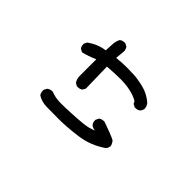

<svg xmlns="http://www.w3.org/2000/svg" viewBox="-76 -760 1151 1151"><g transform="rotate(-45 500.0 -184.0)"><path d="M349 90Q333 88 321 78Q268 2 256 -87.5Q244 -177 244 -244Q244 -310 245 -350Q246 -390 266 -423Q279 -433 298 -433H304L323 -423Q335 -409 335 -391V-386Q320 -349 320 -306Q320 -222 329 -124Q333 -80 349 -43Q354 -86 391 -86H397L417 -76Q427 -63 427 -45V-39Q398 45 382 74Q364 88 349 90ZM653 76Q616 71 616 33V27L626 8L642 0Q676 -60 676 -154Q676 -199 671 -263L489 -259L470 -269Q460 -282 460 -300V-306L470 -325Q490 -339 516 -339H657Q636 -386 626 -429L636 -448Q647 -458 665 -458H671L690 -448Q727 -396 735 -337Q763 -335 789.5 -334Q816 -333 838 -321Q848 -308 848 -290V-284L838 -265Q824 -255 807 -255L747 -261Q752 -214 752 -174Q752 -151 750.5 -115.5Q749 -80 736.5 -29.5Q724 21 688 62Q673 74 653 76Z"/></g></svg>

Font: Xiaolai SC
Style: Regular
Weight: 400
Designer: Nozomi Seto 瀬戸のぞみ
Version: Version 3.11;December 4, 2020;FontCreator 13.0.0.2613 64-bit